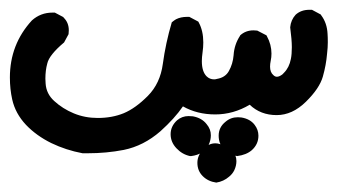

<svg xmlns="http://www.w3.org/2000/svg" viewBox="-35 -27 696 396"><path d="M385.7 279.3Q396 268.6 409.2 268.6Q413.6 268.6 418 270Q434.6 274.4 443.6 283.4Q452.6 292.5 452.6 305.2Q452.6 314.9 448.2 324.2Q444.3 332 437.5 337.4Q426.3 347.2 411.1 349.6Q394 347.2 383.1 336.2Q372.1 325.2 372.1 308.8Q372.1 292.5 385.7 279.3ZM330.1 221.2Q340.3 212.4 354 212.4Q358.4 212.4 362.8 212.9Q381.3 216.3 391.1 229Q399.9 239.3 399.9 252Q399.9 261.7 395.5 271.5Q385.7 291.5 359.4 294.9H357.9H356.9Q340.8 291.5 328.9 278.8Q316.9 266.1 316.9 249.8Q316.9 233.4 330.1 221.2ZM430.2 224.1Q440.9 214.8 455.6 214.8Q459 214.8 462.9 215.3Q481 218.3 490.2 230.5Q498 240.7 498 252.9Q498 270.5 484.4 282.7Q473.1 292.5 454.1 294.9Q438.5 292.5 427.2 281.2Q416 270 416 252.7Q416 235.4 430.2 224.1ZM480 189Q446.3 209 408.9 209Q371.6 209 342.3 192.4Q325.2 217.3 295.9 243.7Q261.2 273.9 220.2 282.2Q184.6 289.1 146 289.1Q136.7 289.1 135.3 289.1Q101.1 282.7 70.8 268.1Q40 252.9 18.6 230.5Q-3.4 207 -9.8 178.2Q-14.6 156.7 -14.6 132.8Q-14.6 64.5 30.8 15.1Q48.8 -1 73.2 -1Q74.7 -1 78.1 -1L95.7 8.3L96.2 9.3Q106.9 19.5 106.9 35.6Q106.9 38.6 106.4 43.5L97.2 60.5Q66.4 86.4 62.5 104Q58.6 118.2 58.6 135.3Q58.6 140.1 59.1 145.5Q60.5 166.5 76.7 181.2Q94.2 197.3 117.2 206.8Q140.1 216.3 166.5 216.3Q196.3 216.3 220.2 206.5Q244.6 196.3 270 170.7Q295.4 145 300.8 105Q306.6 62 319.3 19Q324.7 14.6 328.1 12.7Q337.9 7.8 350.6 7.8Q352.1 7.8 355.5 7.8L374 17.6L375 19.5Q384.3 36.6 384.3 60.5Q384.3 70.3 382.8 80.8Q381.3 91.3 381.3 99.1Q381.3 120.6 391.1 130.4Q397.5 136.7 406.7 136.7Q409.7 136.7 412.6 135.7Q429.7 132.8 437 119.6Q445.3 105 446.8 86.9Q448.2 64.9 460 46.9L460.4 45.9Q471.7 35.6 487.8 35.6Q490.7 35.6 495.6 36.1L514.6 45.9L515.6 47.9Q524.9 64.9 524.9 83.5Q524.9 91.3 523.4 98.1Q522 105 522 110.4Q522 122.1 528.8 127.9Q532.2 131.3 536.1 131.3Q541 131.3 547.4 126.5L550.8 123Q561.5 112.3 564.9 94.7Q566.9 85.4 566.9 70.3Q566.9 55.2 563.5 29.3Q564.9 14.2 574.7 3.4Q585.9 -6.8 603 -6.8Q605 -6.8 608.4 -6.8L626.5 2.9L627.4 4.4Q639.6 20.5 640.6 43Q641.1 49.8 641.1 60.3Q641.1 70.8 639.6 83.5Q637.7 106.9 630.9 130.9Q624 155.3 595.9 182.9Q567.9 210.4 535.6 210.4Q502.4 210.4 480 189Z"/></svg>

Font: Bakudai
Style: Bold
Weight: 700
Version: Version 1.48